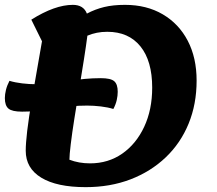

<svg xmlns="http://www.w3.org/2000/svg" viewBox="-27 -746 892 791"><path d="M326 25Q207 25 143 -14Q79 -53 79 -125Q79 -155 85 -206.5Q91 -258 106 -346.5Q121 -435 146 -576L102 -665Q199 -726 273 -726Q317 -726 331 -690Q365 -708 402 -717Q439 -726 488 -726Q577 -726 643.5 -687Q710 -648 746.5 -578Q783 -508 783 -414Q783 -317 750 -236.5Q717 -156 655.5 -97.5Q594 -39 510.5 -7Q427 25 326 25ZM259 -88Q298 -73 344 -73Q419 -73 476.5 -113Q534 -153 567 -223.5Q600 -294 600 -385Q600 -495 551.5 -555Q503 -615 415 -615Q392 -615 372 -611Q352 -607 333 -599Q328 -560 319 -502.5Q310 -445 299.5 -381.5Q289 -318 279.5 -258Q270 -198 264.5 -152.5Q259 -107 259 -88ZM64 -286Q23 -286 8 -298.5Q-7 -311 -7 -342Q-7 -357 -2.5 -375.5Q2 -394 12 -413Q35 -406 64.5 -402.5Q94 -399 121 -399Q189 -399 255.5 -411.5Q322 -424 388 -424Q429 -424 443.5 -411.5Q458 -399 458 -368Q458 -352 454 -334Q450 -316 440 -297Q418 -304 388.5 -307.5Q359 -311 332 -311Q264 -311 197.5 -298.5Q131 -286 64 -286Z"/></svg>

Font: Lemonada SemiBold
Style: Regular
Weight: 600
Designer: Mohamed Gaber (Arabic), Eduardo Tunni (Latin)
Foundry: Kief Type Foundry
Version: Version 4.005; ttfautohint (v1.8.3)